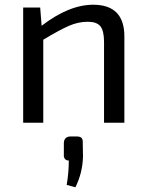

<svg xmlns="http://www.w3.org/2000/svg" viewBox="-20 -519 621 812"><path d="M374 -499Q506 -499 506 -365V0H420V-341Q420 -389 404.5 -408Q389 -427 351 -427Q311 -427 271 -409.5Q231 -392 163 -351V0H78V-487H150L156 -410Q272 -499 374 -499ZM280 58H303Q319 58 325 64.5Q331 71 330 86L331 141Q330 210 299 273L262 263Q271 211 271 160Q261 160 255 153.5Q249 147 250 136V86Q251 58 280 58Z"/></svg>

Font: Exo 2
Style: Regular
Weight: 400
Designer: Natanael Gama
Version: Version 1.001;PS 001.001;hotconv 1.0.70;makeotf.lib2.5.58329